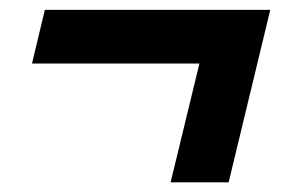

<svg xmlns="http://www.w3.org/2000/svg" viewBox="-20 -425 604 393"><path d="M329.2 -51.8 388.2 -295H45.5L71.8 -404.8H533.2L448 -51.8Z"/></svg>

Font: Ubuntu Sans
Style: Italic
Weight: 400
Italic angle: -13.5°
Designer: Dalton Maag Ltd
Foundry: Dalton Maag Ltd
Version: Version 1.006